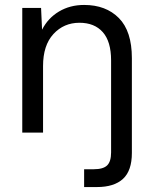

<svg xmlns="http://www.w3.org/2000/svg" viewBox="-20 -536 614 776"><path d="M70 0V-504H146L150 -416Q174 -463 218.5 -489.5Q263 -516 320 -516Q408 -516 460.5 -463Q513 -410 513 -301V82Q513 154 477 187Q441 220 372 220H320V148H359Q397 148 413 132.5Q429 117 429 80V-292Q429 -368 395.5 -406Q362 -444 301 -444Q238 -444 196 -398.5Q154 -353 154 -269V0Z"/></svg>

Font: DM Sans
Style: Regular
Weight: 400
Designer: Colophon Foundry, Jonny Pinhorn
Foundry: Colophon Foundry
Version: Version 4.004; ttfautohint (v1.8.4.7-5d5b)